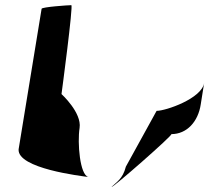

<svg xmlns="http://www.w3.org/2000/svg" viewBox="-20 -723 813 743"><path d="M52 -145C47 -71 293 -42 322 -38C289 -46 279 -170 288 -228C297 -287 218 -359 218 -359C219 -366 264 -703 256 -703C245 -703 142 -696 141 -689ZM322 -38H326ZM412 0C410 10 654 -204 643 -204C703 -204 747 -252 757 -320L770 -402C761 -342 622 -294 586 -294L467 -78C455 -30 430 -18 412 0Z"/></svg>

Font: Ampere
Style: SuCndIta
Weight: 400
Version: Version 1